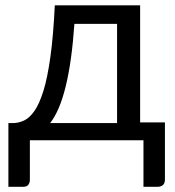

<svg xmlns="http://www.w3.org/2000/svg" viewBox="-20 -526 658 720"><path d="M572.5 174.5H518V0H92V149Q92 158.5 86.5 166.5Q81 174.5 67.5 174.5H11.5V-64.5H28.5Q49.5 -64.5 70 -74Q90.5 -83.5 109 -109.8Q127.5 -136 142.8 -185Q158 -234 169 -312.8Q180 -391.5 185.5 -506H505.5V-67H598.5V147Q598.5 173 572.5 174.5ZM419 -64.5V-436.5H259Q239.5 -154.5 168 -64.5Z"/></svg>

Font: Verano Sans
Style: Regular
Weight: 400
Designer: Lukasz Dziedzic with Adam Twardoch and Botio Nikoltchev
Foundry: tyPoland Lukasz Dziedzic
Version: Version 3.001;December 28, 2019;FontCreator 12.0.0.2547 64-b